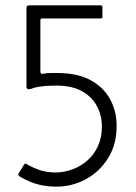

<svg xmlns="http://www.w3.org/2000/svg" viewBox="-20 -693 508 718"><path d="M186 5Q166 5 142.5 1Q119 -3 96 -12Q73 -21 52 -34Q50 -36 49 -38.5Q48 -41 49 -43L70 -78Q72 -81 75 -81Q78 -81 80 -79Q108 -63 133.5 -55.5Q159 -48 187 -48Q219 -48 250.5 -59.5Q282 -71 307 -93Q332 -115 346.5 -147Q361 -179 361 -220Q361 -262 342 -297Q323 -332 285.5 -352.5Q248 -373 190 -373Q174 -373 157.5 -372Q141 -371 125 -368.5Q109 -366 94 -360Q86 -358 82.5 -360.5Q79 -363 79 -368V-662Q79 -668 81 -670.5Q83 -673 91 -673H356Q360 -673 361.5 -671Q363 -669 363 -666V-630Q363 -624 356 -624H138Q131 -624 131 -617V-426Q131 -421 133 -418.5Q135 -416 140 -417Q155 -420 170 -420Q185 -420 194 -420Q270 -420 319 -393Q368 -366 392 -321.5Q416 -277 416 -224Q417 -154 384.5 -102Q352 -50 299.5 -22Q247 6 186 5Z"/></svg>

Font: Glory Thin Light
Style: Regular
Weight: 300
Version: Version 1.011